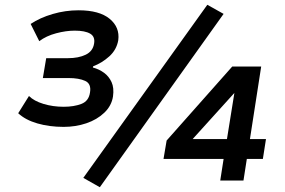

<svg xmlns="http://www.w3.org/2000/svg" viewBox="-20 -754 1192 802"><path d="M246 -224Q186 -224 136 -238.5Q86 -253 56 -281L101 -353Q122 -332 161.5 -320Q201 -308 246 -308Q289 -308 320 -320Q351 -332 356 -368Q362 -404 336 -416Q310 -428 266 -428H159L173 -511H264Q308 -511 338 -525.5Q368 -540 373 -572Q378 -601 356.5 -613.5Q335 -626 292 -626Q256 -626 214.5 -615Q173 -604 144 -582L108 -654Q147 -680 200 -695.5Q253 -711 308 -711Q395 -711 438 -675.5Q481 -640 474 -586Q467 -546 436.5 -518.5Q406 -491 369 -477L368 -472Q394 -465 414.5 -450Q435 -435 446 -411Q457 -387 452 -351Q446 -312 415.5 -283Q385 -254 340.5 -239Q296 -224 246 -224ZM397 28 328 -11 846 -734 914 -696ZM900 0 914 -90H663L676 -167L950 -476H1071L1024 -173H1091L1078 -90H1011L997 0ZM928 -173 961 -378H970L762 -148L763 -173Z"/></svg>

Font: Nunito Sans 6pt
Style: Bold Italic
Weight: 700
Italic angle: -9°
Version: Version 3.101;gftools[0.9.27]